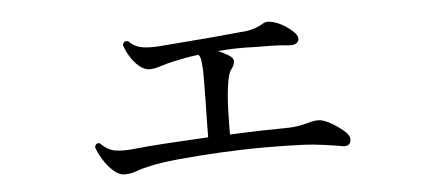

<svg xmlns="http://www.w3.org/2000/svg" viewBox="-35 -488 1069 472"><g transform="rotate(-5 500.0 -251.5)"><path d="M255 -80Q242 -80 228 -92.5Q214 -105 203.5 -122.5Q193 -140 189 -153Q192 -165 202 -161Q218 -144 237.5 -140.5Q257 -137 291 -141Q318 -144 366.5 -147Q415 -150 468 -153Q468 -169 468.5 -193.5Q469 -218 469.5 -244Q470 -270 470 -290.5Q470 -311 470 -318Q469 -331 468 -341Q467 -351 462 -357Q444 -355 428.5 -352Q413 -349 399 -346Q381 -342 366 -337Q351 -332 338 -332Q325 -333 312.5 -344Q300 -355 291 -370.5Q282 -386 279 -398Q283 -409 293 -405Q305 -392 323.5 -388Q342 -384 376 -387Q410 -390 450 -393Q490 -396 527 -399.5Q564 -403 585 -405Q598 -407 607.5 -410.5Q617 -414 627 -420Q635 -424 642 -423Q649 -422 656 -420Q670 -415 681.5 -407.5Q693 -400 701 -392Q714 -379 708.5 -369Q703 -359 683 -361Q668 -363 643 -363.5Q618 -364 600 -364Q578 -365 555.5 -364.5Q533 -364 510 -362Q518 -359 524.5 -355.5Q531 -352 536 -349Q548 -342 547.5 -333Q547 -324 539 -314Q532 -305 528 -277Q524 -249 523 -215Q522 -181 522 -155Q566 -157 603.5 -158Q641 -159 661 -159Q681 -159 697.5 -162.5Q714 -166 724 -169Q732 -171 741 -171Q750 -171 761 -166Q773 -161 788 -150.5Q803 -140 810 -132Q819 -121 814.5 -110Q810 -99 792 -103Q775 -106 749.5 -109.5Q724 -113 703 -114Q661 -116 605.5 -116Q550 -116 494 -113Q439 -110 391.5 -105.5Q344 -101 316 -94Q297 -90 284.5 -85Q272 -80 255 -80Z"/></g></svg>

Font: Zen Old Mincho Medium
Style: Regular
Weight: 500
Designer: Yoshimichi Ohira
Foundry: Positype
Version: Version 1.500